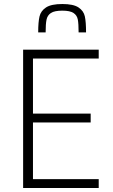

<svg xmlns="http://www.w3.org/2000/svg" viewBox="-20 -935 560 955"><path d="M95 0V-688H471V-644H144V-370H431V-326H144V-44H471V0ZM408 -774H371Q371 -817 367 -838Q363 -859 345.5 -870.5Q328 -882 290 -882Q251 -882 233.5 -870.5Q216 -859 211.5 -837.5Q207 -816 207 -774H170Q170 -825 176.5 -853Q183 -881 209 -898Q235 -915 290 -915Q345 -915 370.5 -898Q396 -881 402 -853.5Q408 -826 408 -774Z"/></svg>

Font: Saira Semi Condensed ExtraLight
Style: Regular
Weight: 200
Width: 4
Designer: Hector Gatti with collaboration of the Omnibus-Type team
Foundry: Omnibus-Type
Version: Version 1.001; ttfautohint (v1.8)